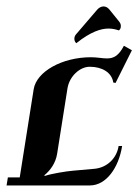

<svg xmlns="http://www.w3.org/2000/svg" viewBox="-22 -565 422 585"><path d="M210.4 -433.3C254.9 -468.8 285.9 -478 308.8 -478C321.5 -478 331.5 -475.1 340.3 -472.4C343.8 -475.1 346.2 -478.3 346.2 -486.3C346.2 -491.2 343.8 -496.1 340.3 -500.2L310.8 -536.6C305.9 -542.5 299.6 -545.4 293.5 -545.4C286.6 -545.4 279.5 -541.7 274.2 -535.6L210.4 -461.2C206.5 -457.3 204.6 -452.1 204.6 -447.3C204.6 -442.4 205.6 -438 210.4 -433.3ZM-2 0H252C301.3 0 339.6 -53.5 350.1 -120.1H339.4C333.5 -82.5 304.4 -54.7 266.8 -50.8L200.4 -44.9C179.7 -43.2 133.8 -35.6 115.7 -29.3L112.3 -30.3C131.8 -45.9 147.7 -68.6 152.1 -96.7L183.6 -295.9C189.5 -332.3 220.9 -361.6 251.5 -361.6C288.6 -361.6 318.6 -344.5 323.2 -313.5L330.1 -312.3L379.9 -411.9L355.5 -425.5C339.1 -393.8 323 -387 304 -387C297.4 -387 289.8 -387.7 282.2 -388.7C274.7 -389.6 264.4 -390.6 255.1 -390.6C167.2 -390.6 89.1 -346.9 80.6 -293L38.1 -24.4H2Z"/></svg>

Font: RisaltypS01
Style: Medium
Weight: 500
Italic angle: -9°
Designer: gluk
Foundry: gluk
Version: Version 0.24